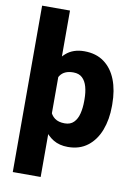

<svg xmlns="http://www.w3.org/2000/svg" viewBox="-102 -815 767 1083"><g transform="rotate(10 282.0 -273.5)"><path d="M330.1 9.8Q281.7 9.8 246.8 -11.2Q211.9 -32.2 188.5 -69.3Q165 -106.4 150.6 -154.3Q136.2 -202.1 128.4 -255.9V-268.1Q138.7 -344.2 161.1 -405.3Q183.6 -466.3 224.4 -502.2Q265.1 -538.1 329.1 -538.1Q396.5 -538.1 442.4 -504.6Q488.3 -471.2 512 -410.9Q535.6 -350.6 535.6 -270.5V-260.3Q535.6 -183.6 512.2 -122.3Q488.8 -61 442.9 -25.6Q397 9.8 330.1 9.8ZM49.3 203.1V-750H209V203.1ZM289.6 -118.2Q322.3 -118.2 341.3 -137.5Q360.4 -156.7 368.4 -189Q376.5 -221.2 376.5 -260.3V-270.5Q376.5 -311 367.9 -342.3Q359.4 -373.5 340.3 -391.6Q321.3 -409.7 288.6 -409.7Q262.2 -409.7 243.9 -401.6Q225.6 -393.6 214.4 -377.7Q203.1 -361.8 198 -337.6Q192.9 -313.5 192.9 -281.2V-242.7Q193.4 -206.1 202.1 -178Q210.9 -149.9 232.4 -134Q253.9 -118.2 289.6 -118.2Z"/></g></svg>

Font: Heebo ExtraBold
Style: Regular
Weight: 800
Designer: Oded Ezer
Foundry: Ezer Type House
Version: Version 3.100